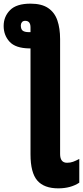

<svg xmlns="http://www.w3.org/2000/svg" viewBox="-30 -791 454 1051"><path d="M137 -771Q198 -771 233.5 -747Q269 -723 284 -679.5Q299 -636 299 -577V52Q299 100 337 100Q355 100 370 94.5Q385 89 404 79V209Q357 240 289 240Q211 240 174 197Q137 154 137 54V-526H131Q55 -527 22.5 -562.5Q-10 -598 -10 -649Q-10 -700 25 -735.5Q60 -771 137 -771ZM108 -677Q96 -677 90 -669.5Q84 -662 84 -652Q84 -631 94.5 -623Q105 -615 129 -615H137V-641Q137 -677 108 -677Z"/></svg>

Font: Noto Sans ExtraCondensed Black
Style: Regular
Weight: 900
Width: 2
Designer: Monotype Design Team
Foundry: Monotype Imaging Inc.
Version: Version 2.013; ttfautohint (v1.8.4.7-5d5b)